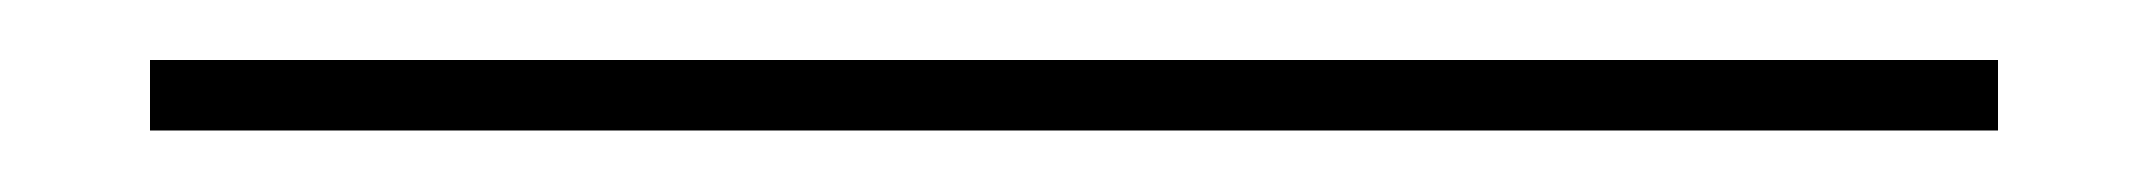

<svg xmlns="http://www.w3.org/2000/svg" viewBox="-20 20 716 64"><path d="M30 63.5V40H646V63.5Z"/></svg>

Font: Big Shoulders Inline Text Thin
Style: Bold
Weight: 700
Version: Version 2.002